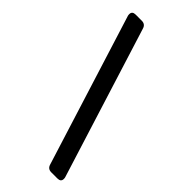

<svg xmlns="http://www.w3.org/2000/svg" viewBox="-236 -777 822 822"><g transform="rotate(45 174.5 -366.5)"><path d="M244 -20 29 -706Q28 -709 28 -715Q28 -733 49 -733H86Q107 -733 113 -713L328 -27Q329 -24 329 -18Q329 0 308 0H271Q250 0 244 -20Z"/></g></svg>

Font: Shippori Gothic B2 Bold
Style: Regular
Weight: 700
Designer: FONTDASU
Foundry: FONTDASU / Google Inc. / but / Adobe
Version: Version 1.130